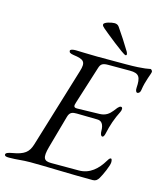

<svg xmlns="http://www.w3.org/2000/svg" viewBox="-156 -945 903 1044"><g transform="rotate(15 295.5 -422.5)"><path d="M461 -697C465 -697 467 -700 467 -703C467 -707 465 -713 462 -718C438 -758 412 -798 385 -837C378 -847 369 -850 358 -850C344 -850 300 -841 300 -827C300 -820 304 -816 313 -808C329 -794 448 -697 461 -697ZM-8 5C42 5 63 -1 112 -1C205 -1 328 5 465 5C481 5 490 -3 498 -16C512 -39 537 -96 537 -114C537 -122 536 -134 530 -134C522 -134 517 -124 512 -116C482 -66 440 -26 378 -26H223C181 -26 170 -41 189 -109L240 -291C248 -320 265 -322 288 -322L403 -320C426 -320 441 -305 441 -264C441 -257 443 -237 454 -237C461 -237 465 -249 467 -258C477 -305 492 -349 514 -392C521 -406 520 -420 510 -420C498 -420 486 -400 477 -389C461 -369 442 -353 408 -352L284 -349C283 -349 282 -349 281 -349C263 -349 260 -357 268 -380L335 -592C342 -614 352 -622 384 -622H506C559 -622 569 -602 565 -541C564 -526 569 -516 576 -516C582 -516 591 -521 593 -535C601 -593 623 -635 623 -647C623 -652 617 -660 612 -660C607 -660 584 -650 475 -650H314C272 -650 208 -653 193 -653C177 -653 162 -650 162 -642C162 -633 168 -628 188 -625C247 -617 262 -606 244 -549L107 -99C93 -54 70 -35 4 -24C-19 -20 -32 -15 -32 -6C-32 2 -24 5 -8 5Z"/></g></svg>

Font: EB Garamond
Style: Italic
Weight: 400
Italic angle: -17.2°
Designer: Georg Duffner and Octavio Pardo
Foundry: Georg Duffner
Version: Version 1.000;PS 001.000;hotconv 1.0.88;makeotf.lib2.5.64775